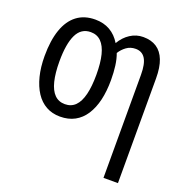

<svg xmlns="http://www.w3.org/2000/svg" viewBox="-139 -671 991 1035"><g transform="rotate(20 357.0 -153.5)"><path d="M424 -269Q424 -205 412 -154Q400 -103 376 -66Q352 -29 316 -9.5Q280 10 232 10Q187 10 152 -9.5Q117 -29 93 -65.5Q69 -102 56 -153.5Q43 -205 43 -269Q43 -358 64.5 -420Q86 -482 128.5 -514.5Q171 -547 234 -547Q282 -547 318.5 -526Q355 -505 379 -465Q401 -503 435 -525Q469 -547 509 -547Q555 -547 586 -526.5Q617 -506 633 -465Q649 -424 649 -360V240H566V-351Q566 -414 547.5 -443.5Q529 -473 492 -473Q462 -473 439.5 -456.5Q417 -440 403 -417Q414 -388 419 -350.5Q424 -313 424 -269ZM128 -269Q128 -202 139.5 -155.5Q151 -109 174.5 -85.5Q198 -62 234 -62Q270 -62 293.5 -85.5Q317 -109 328.5 -155.5Q340 -202 340 -269Q340 -337 328.5 -382.5Q317 -428 293.5 -451.5Q270 -475 234 -475Q179 -475 153.5 -422.5Q128 -370 128 -269Z"/></g></svg>

Font: Noto Sans Display Condensed
Style: Regular
Weight: 400
Width: 3
Designer: Monotype Design Team
Foundry: Monotype Imaging Inc.
Version: Version 2.003